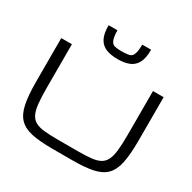

<svg xmlns="http://www.w3.org/2000/svg" viewBox="-216 -1233 1467 1466"><g transform="rotate(30 517.5 -500.0)"><path d="M429.2 15.6Q319.3 15.6 248.5 0.7Q177.7 -14.2 137.9 -54.2Q98.1 -94.2 82.3 -169.4Q66.4 -244.6 66.4 -365.2V-750H160.2V-365.2Q160.2 -282.2 166 -227.5Q171.9 -172.9 188 -140.1Q204.1 -107.4 234.1 -91.3Q264.2 -75.2 312 -70.3Q359.9 -65.4 429.2 -65.4H606Q675.8 -65.4 723.4 -70.3Q771 -75.2 801 -91.3Q831.1 -107.4 847.2 -140.1Q863.3 -172.9 869.1 -227.5Q875 -282.2 875 -365.2V-750H968.8V-365.2Q968.8 -244.6 952.9 -169.4Q937 -94.2 897.2 -54.2Q857.4 -14.2 786.6 0.7Q715.8 15.6 606 15.6ZM517.6 -825.7Q458.5 -825.7 416.5 -842.3Q374.5 -858.9 352.3 -900.1Q330.1 -941.4 330.1 -1016.1H408.2Q408.2 -923.8 441.9 -903.3Q459 -893.1 517.6 -893.1Q576.2 -893.1 595.7 -904.8Q627 -923.8 627 -1016.1H705.1Q705.1 -941.4 682.9 -900.1Q660.6 -858.9 618.9 -842.3Q577.1 -825.7 517.6 -825.7Z"/></g></svg>

Font: Michroma
Style: Regular
Weight: 400
Designer: Vernon Adams
Foundry: Vernon Adams
Version: Version 1.100; ttfautohint (v1.8.4.7-5d5b);gftools[0.9.29]